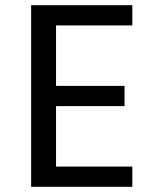

<svg xmlns="http://www.w3.org/2000/svg" viewBox="-20 -720 595 740"><path d="M100 0V-700H490V-622H196V-389H460V-311H196V-78H490V0Z"/></svg>

Font: Orienta
Style: Regular
Weight: 400
Designer: Eduardo Rodriguez Tunni
Foundry: Eduardo Rodriguez Tunni
Version: Version 1.002; ttfautohint (v1.8.4.7-5d5b);gftools[0.9.23]